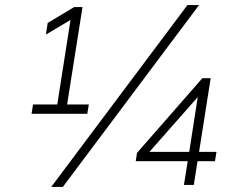

<svg xmlns="http://www.w3.org/2000/svg" viewBox="-20 -733 920 761"><path d="M105 -282 111 -319H207L262 -670L283 -668L162 -596L169 -642L274 -705H307L246 -319H332L326 -282ZM229 8H183L723 -713H769ZM709 0 724 -94H518L523 -127L782 -423H815L769 -131H838L832 -94H763L748 0ZM730 -131 767 -369H782L559 -116L557 -131Z"/></svg>

Font: Mulish ExtraLight
Style: Italic
Weight: 200
Italic angle: -9°
Designer: Vernon Adams
Foundry: Vernon Adams
Version: Version 3.603